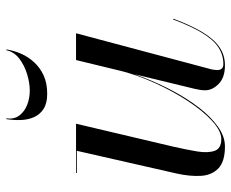

<svg xmlns="http://www.w3.org/2000/svg" viewBox="-82 -638 730 606"><g transform="rotate(-90 283.0 -335.0)"><path d="M124 10Q76 10 54.5 -10.8Q33 -31.5 31 -65.8Q29 -100 38 -141L110 -457.5H40V-460H195.5L123 -152.5Q114 -113 108.2 -78.8Q102.5 -44.5 109.8 -23Q117 -1.5 147 -1.5Q172.5 -1.5 204 -30.2Q235.5 -59 266.8 -106.5Q298 -154 324.2 -211.8Q350.5 -269.5 364.5 -327H367Q358 -290 340.5 -244.8Q323 -199.5 299.2 -154.8Q275.5 -110 247 -72.8Q218.5 -35.5 187 -12.8Q155.5 10 124 10ZM380 10Q341 10 321 -10Q301 -30 301 -52.5Q301 -58.5 302.2 -67.8Q303.5 -77 305.5 -85L396.5 -460H481L367 -32Q366 -27.5 365.5 -22.8Q365 -18 365 -14Q365 5 383.5 5Q413 5 437 -11Q461 -27 482.2 -62.2Q503.5 -97.5 524.5 -153.5L527 -153Q505.5 -95.5 483.5 -59.5Q461.5 -23.5 436.2 -6.8Q411 10 380 10ZM290 -551Q260 -551 242.2 -562.5Q224.5 -574 216.2 -592.8Q208 -611.5 207.2 -634.2Q206.5 -657 210 -680H212.5Q209 -655.5 221.5 -639Q234 -622.5 255.2 -614.2Q276.5 -606 300 -606Q323.5 -606 351.2 -614.2Q379 -622.5 400.8 -639Q422.5 -655.5 427.5 -680H430Q426.5 -657 416.8 -634.2Q407 -611.5 390 -592.8Q373 -574 348.5 -562.5Q324 -551 290 -551Z"/></g></svg>

Font: Bodoni Moda 72pt
Style: Italic
Weight: 400
Italic angle: -13°
Designer: Owen Earl
Foundry: indestructible type
Version: Version 2.005